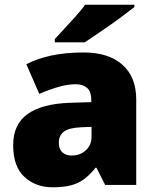

<svg xmlns="http://www.w3.org/2000/svg" viewBox="-20 -786 663 816"><path d="M204 10Q132 10 84 -34Q36 -78 36 -169Q36 -258 97.5 -301.5Q159 -345 276 -349L368 -352V-360Q368 -397 350 -412.5Q332 -428 301 -428Q268 -428 228 -416.5Q188 -405 147 -387L92 -513Q140 -538 200.5 -550.5Q261 -563 336 -563Q441 -563 500 -511Q559 -459 559 -363V0H427L390 -73H386Q363 -44 338.5 -25.5Q314 -7 282 1.5Q250 10 204 10ZM285 -125Q320 -125 344.5 -147Q369 -169 369 -204V-247L325 -245Q273 -243 251.5 -226.5Q230 -210 230 -180Q230 -152 245 -138.5Q260 -125 285 -125ZM551 -756Q533 -742 506 -721.5Q479 -701 448 -679.5Q417 -658 388.5 -638.5Q360 -619 340 -606H213V-620Q230 -639 254 -664.5Q278 -690 302 -717Q326 -744 342 -766H551Z"/></svg>

Font: Noto Sans Symbols Black
Style: Regular
Weight: 900
Version: Version 2.002